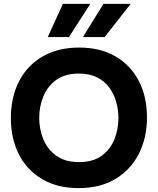

<svg xmlns="http://www.w3.org/2000/svg" viewBox="-20 -961 813 989"><path d="M385 8Q276 8 197.5 -38Q119 -84 77.5 -165.5Q36 -247 36 -353Q36 -461 78.5 -543Q121 -625 200 -670.5Q279 -716 388 -716Q496 -716 574 -671Q652 -626 694.5 -545Q737 -464 737 -356Q737 -250 694.5 -167.5Q652 -85 573.5 -38.5Q495 8 385 8ZM387 -126Q459 -126 504 -159Q549 -192 569.5 -244Q590 -296 590 -353Q590 -395 578.5 -436Q567 -477 543 -510Q519 -543 480 -562.5Q441 -582 386 -582Q315 -582 270 -549.5Q225 -517 203.5 -465Q182 -413 182 -354Q182 -295 203.5 -243Q225 -191 270.5 -158.5Q316 -126 387 -126ZM407 -770 513 -941H653L519 -770ZM226 -770 304 -941H445L335 -770Z"/></svg>

Font: Onest
Style: Bold
Weight: 700
Designer: Dmitri Voloshin, Andrey Kudryavtsev
Foundry: Dmitri Voloshin, Andrey Kudryavtsev
Version: Version 1.000;gftools[0.9.33]